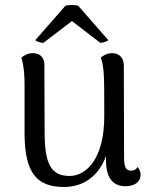

<svg xmlns="http://www.w3.org/2000/svg" viewBox="-20 -733 606 766"><path d="M153 -562 267 -649 380 -562C388 -562 408 -567 412 -573L292 -710C280 -714 253 -714 241 -710L121 -573C124 -567 145 -562 153 -562ZM529 -67C522 -54 510 -52 503 -52C483 -52 475 -66 475 -103L474 -473C474 -503 454 -521 428 -521C405 -521 390 -510 382 -503C396 -465 396 -429 396 -269C396 -95 321 -31 258 -31C183 -31 158 -79 158 -207L157 -476C157 -504 138 -521 112 -521C90 -521 76 -512 65 -503C75 -473 78 -431 78 -395V-197C79 -42 128 13 235 13C314 13 375 -32 403 -111V-92C403 -24 430 10 481 10C519 10 541 -9 541 -36C541 -47 537 -56 529 -67Z"/></svg>

Font: Arima Koshi
Style: Regular
Weight: 400
Designer: Joana Correia and Natanael Gama
Foundry: NDISCOVER
Version: Version 1.019;PS 001.019;hotconv 1.0.88;makeotf.lib2.5.64775